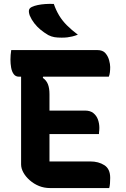

<svg xmlns="http://www.w3.org/2000/svg" viewBox="-20 -954 640 974"><path d="M37 -700H474Q501 -700 514.5 -684.5Q528 -669 533.5 -648.5Q539 -628 539 -614Q539 -599 537.5 -587Q536 -575 532 -565H76Q59 -565 49.5 -578Q40 -591 36.5 -611Q33 -631 33 -652Q33 -663 34 -675.5Q35 -688 37 -700ZM180 -393H412Q438 -393 454 -380Q470 -367 477 -347Q484 -327 484 -305Q484 -299 483.5 -293.5Q483 -288 482.5 -283.5Q482 -279 482 -274H180ZM234 0Q204 0 178 -10.5Q152 -21 131 -39.5Q110 -58 98.5 -79Q87 -100 87 -120Q87 -167 87 -214Q87 -261 87 -308.5Q87 -356 87 -403Q87 -450 87 -496.5Q87 -543 87 -588H207L197 -559Q215 -547 223 -527Q231 -507 231 -476Q231 -434 231 -391.5Q231 -349 231 -306Q231 -263 231 -220Q231 -177 231 -135H438Q480 -135 509.5 -116Q539 -97 539 -52Q539 -38 538 -24Q537 -10 534 0ZM253 -934Q264 -902 280 -875.5Q296 -849 319.5 -825.5Q343 -802 375 -778Q359 -772 346.5 -769Q334 -766 321.5 -764.5Q309 -763 293 -763Q271 -763 256 -765.5Q241 -768 225 -776Q203 -789 185.5 -803.5Q168 -818 154 -836Q140 -854 131 -875Q125 -892 127 -902.5Q129 -913 142 -919Q155 -925 172 -928.5Q189 -932 209.5 -933.5Q230 -935 253 -934Z"/></svg>

Font: Recursive Monospace Casual
Style: Bold
Weight: 700
Version: Version 1.047